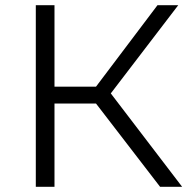

<svg xmlns="http://www.w3.org/2000/svg" viewBox="-20 -720 742 740"><path d="M190 0V-321H350L597 0H682L407 -360L667 -700H587L350 -386H190V-700H118V0Z"/></svg>

Font: Malon Grotesk
Style: Regular
Weight: 400
Designer: Julieta Ulanovsky
Foundry: Julieta Ulanovsky
Version: Version 7.200